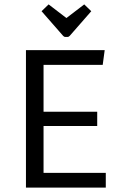

<svg xmlns="http://www.w3.org/2000/svg" viewBox="-20 -853 554 873"><path d="M178 -67H461V0H98V-625H456L447 -558H178V-345H422V-280H178ZM282 -771 363 -833 395 -802 297 -690Q292 -685 288 -685H276Q272 -685 267 -690L169 -802L201 -833Z"/></svg>

Font: Changa Light
Style: Regular
Weight: 300
Designer: Eduardo Rodriguez Tunni
Foundry: Eduardo Rodriguez Tunni
Version: Version 2.002; ttfautohint (v1.5) -l 8 -r 50 -G 110 -x 14 -H